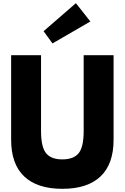

<svg xmlns="http://www.w3.org/2000/svg" viewBox="-20 -1172 784 1207"><path d="M254 -976 457 -1152 548 -1037 310 -899ZM506 -825V-348Q506 -248 474.5 -209Q443 -170 372 -170Q301 -170 269.5 -209Q238 -248 238 -348V-825H50V-293Q50 -141 132 -63Q214 15 372 15Q530 15 612 -63Q694 -141 694 -293V-825Z"/></svg>

Font: Hussar
Style: BoldWeb
Weight: 700
Foundry: Cannot Into Space Fonts
Version: Version 2.00